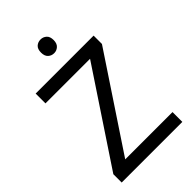

<svg xmlns="http://www.w3.org/2000/svg" viewBox="-268 -1012 1108 1108"><g transform="rotate(-45 286.0 -457.5)"><path d="M533 0H38V-68L414 -634H50V-714H523V-646L147 -80H533ZM291 -915Q311 -915 326.5 -901.5Q342 -888 342 -859Q342 -831 326.5 -817Q311 -803 291 -803Q269 -803 254 -817Q239 -831 239 -859Q239 -888 254 -901.5Q269 -915 291 -915Z"/></g></svg>

Font: Noto Sans Tamil Supplement
Style: Regular
Weight: 400
Designer: Ek Type
Foundry: Ek Type
Version: Version 2.001; ttfautohint (v1.8.4.7-5d5b)